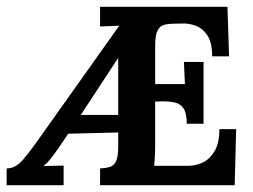

<svg xmlns="http://www.w3.org/2000/svg" viewBox="-24 -546 747 566"><path d="M-4.4 0V-49.5Q22 -49.5 44.2 -75.7Q66.4 -101.9 84.7 -128.3L327.5 -470.1L271 -467.9V-525.9H646.5L651.3 -379.9H601.4Q601.4 -421 587.1 -442.1Q572.8 -463.1 551.9 -470.5Q531 -477.8 510.8 -476.7L483.7 -476Q467.9 -475.6 456.7 -471.6Q445.5 -467.5 439.5 -453.8Q433.4 -440 433.4 -410.7V-298.1H521.1L518.2 -363.4H576.1V-181.2H526.6Q526.6 -212.7 516.7 -226.8Q506.8 -240.9 490.1 -244.2Q473.4 -247.5 452.9 -247.2L433.4 -246.4V-123.2Q433.4 -103 432.5 -84.9Q431.6 -66.7 430.5 -57.2H531Q553.4 -57.2 574.3 -67.3Q595.2 -77.4 608.9 -101Q622.7 -124.7 622.7 -165.4H672.2L667.8 0H271V-49.5Q287.9 -50.2 299.8 -53.9Q311.7 -57.6 318.1 -71Q324.5 -84.3 324.5 -114.8V-155.5L177.1 -151.8L151.1 -113.3Q139.3 -96.1 127.4 -80.7Q115.5 -65.3 103.8 -56.5L163.5 -57.9V0ZM214.2 -207.2H324.5V-375.5Z"/></svg>

Font: Parastoo
Style: Regular
Weight: 400
Foundry: Saber Rastikerdar (saber.rastikerdar@gmail.com)
Version: Version 3.000